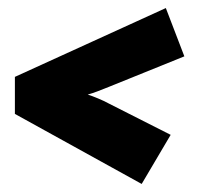

<svg xmlns="http://www.w3.org/2000/svg" viewBox="-20 -530 495 477"><path d="M332 -73 17 -247V-339L392 -510L438 -390L250 -314Q240 -310 224.5 -304Q209 -298 198 -295Q208 -292 223.5 -285.5Q239 -279 248 -274L404 -195Z"/></svg>

Font: Amaranth
Style: Bold Italic
Weight: 700
Italic angle: -12°
Designer: Gesine Todt
Foundry: Gesine Todt
Version: Version 1.001